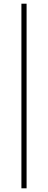

<svg xmlns="http://www.w3.org/2000/svg" viewBox="-20 -770 260 1040"><path d="M96 250V-750H124V250Z"/></svg>

Font: Source Sans 3 Variable
Style: Regular
Weight: 200
Designer: Paul D. Hunt
Foundry: Adobe Systems Incorporated
Version: Version 3.026